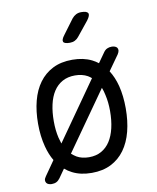

<svg xmlns="http://www.w3.org/2000/svg" viewBox="-89 -854 779 953"><g transform="rotate(-10 300.0 -377.5)"><path d="M300 10Q244 10 203 -11Q183 -21 167 -35L136 9Q128 20 118 25Q108 30 94 30Q87 30 79.5 27.5Q72 25 68 19.5Q64 14 64 6Q64 -2 72 -13L123 -86Q104 -118 93 -160Q79 -213 79 -276Q79 -339 92.5 -391Q106 -443 133.5 -480.5Q161 -518 202.5 -539Q244 -560 301 -560Q357 -560 399 -539Q415 -531 429 -520L463 -568Q471 -580 481.5 -585Q492 -590 505 -590Q513 -590 520.5 -587.5Q528 -585 532 -579.5Q536 -574 535.5 -566Q535 -558 528 -547L474 -471Q496 -437 508 -391Q521 -339 521 -277Q521 -213 507.5 -160.5Q494 -108 466.5 -70Q439 -32 397.5 -11Q356 10 300 10ZM300 -69Q336 -69 362.5 -84Q389 -99 406.5 -126Q424 -153 433 -191.5Q442 -230 442 -277Q442 -322 433 -360Q429 -380 422 -397L214 -102Q225 -92 238 -84Q264 -69 300 -69ZM176 -160 382 -453Q374 -460 364 -466Q337 -481 300.5 -481Q264 -481 237 -466Q210 -451 192.5 -424Q175 -397 166.5 -359Q158 -321 158 -275Q158 -229 167 -191Q171 -175 176 -160ZM305 -645Q277 -645 272 -655.5Q267 -666 284 -688L339 -762Q348 -773 359.5 -779Q371 -785 386 -785Q414 -785 420 -774Q426 -763 408 -739L349 -666Q341 -656 330 -650.5Q319 -645 305 -645Z"/></g></svg>

Font: Maple Mono NL Light
Style: Regular
Weight: 300
Monospace: yes
Designer: subframe7536
Version: Version 7.000